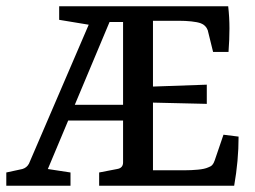

<svg xmlns="http://www.w3.org/2000/svg" viewBox="-24 -590 810 610"><path d="M291 0V-42L348 -53Q367 -56 367 -74V-570H701Q705 -535 705 -499.5Q705 -464 702 -425H653L636 -494Q630 -510 614 -516Q603 -520 584 -522Q565 -524 544 -524H462V-315L633 -321V-260L462 -264V-49H562Q584 -49 605 -51Q626 -53 637 -58Q646 -61 650.5 -66Q655 -71 658 -80L686 -162L734 -156Q734 -117 730.5 -78.5Q727 -40 720 0ZM-4 0V-42L47 -53Q61 -57 68 -70L283 -570H394L384 -520H324L128 -53L200 -42V0ZM161 -207 176 -257H405V-207ZM273 -509 164 -527V-570H302Z"/></svg>

Font: Yrsa Medium
Style: Regular
Weight: 500
Designer: Anna Giedrys (Yrsa+Rasa design), David Brezina (Yrsa art-direction, Rasa art-direction, design)
Foundry: Rosetta Type Foundry
Version: Version 2.004